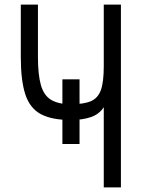

<svg xmlns="http://www.w3.org/2000/svg" viewBox="-20 -820 640 840"><path d="M328 -190H253V-473H328ZM434 0V-351Q414 -320 377 -307.5Q340 -295 290 -295Q207 -295 159 -320.5Q111 -346 91 -406.5Q71 -467 71 -571V-800H146V-571Q146 -493 159 -447.5Q172 -402 204 -383Q236 -364 290 -364Q347 -364 378 -377.5Q409 -391 421.5 -426.5Q434 -462 434 -530V-800H509V0Z"/></svg>

Font: Victor Mono
Style: Regular
Weight: 400
Monospace: yes
Designer: Rune Bjørnerås
Version: Version 1.561;gftools[0.9.30]